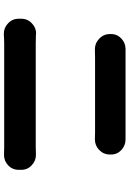

<svg xmlns="http://www.w3.org/2000/svg" viewBox="150 -878 699 1040"><g transform="rotate(90 500.0 -358.5)"><path d="M167 -29.3Q165 -29.3 163.1 -29.3Q130.9 -29.3 107.4 -51.8Q82 -75.2 82 -109.4V-124Q82 -158.2 107.4 -181.6Q130.9 -204.1 162.1 -204.1Q164.1 -204.1 167 -203.1Q197.3 -202.1 218.8 -202.1H779.3Q794.9 -202.1 815.4 -203.1Q817.4 -203.1 819.3 -203.1Q851.6 -203.1 875 -180.7Q900.4 -158.2 900.4 -124V-109.4Q900.4 -75.2 875 -51.8Q851.6 -30.3 819.3 -30.3Q817.4 -30.3 815.4 -30.3Q793.9 -31.2 779.3 -31.2H218.8Q196.3 -31.2 167 -29.3ZM250 -522.5Q249 -522.5 247.1 -522.5Q213.9 -522.5 190.4 -545.9Q165 -569.3 165 -603.5V-610.4Q165 -643.6 190.4 -667Q213.9 -688.5 246.1 -688.5Q248 -688.5 250 -688.5Q272.5 -688.5 293 -688.5H699.2Q714.8 -688.5 732.4 -688.5Q734.4 -688.5 735.4 -688.5Q767.6 -688.5 792 -667Q817.4 -643.6 817.4 -610.4V-603.5Q817.4 -569.3 792 -544.9Q767.6 -522.5 735.4 -522.5Q733.4 -522.5 732.4 -522.5Q712.9 -523.4 699.2 -523.4H293.9Q274.4 -523.4 250 -522.5Z"/></g></svg>

Font: Gen Jyuu GothicX Heavy
Style: Bold
Weight: 900
Designer: [Source Han Sans]
Ryoko NISHIZUKA  (kana & ideographs); Paul D. Hunt (Latin, Greek & Cyrillic); Wenlong ZHANG  (bopomofo
Version: Version 1.002.20150607